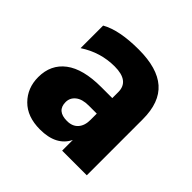

<svg xmlns="http://www.w3.org/2000/svg" viewBox="-136 -651 788 788"><g transform="rotate(45 258.0 -256.5)"><path d="M246 -100Q277 -100 294 -119Q311 -138 311 -171V-208H264Q227 -208 207 -192Q187 -176 187 -151Q187 -100 246 -100ZM318 -62Q286 3 192 3Q118 3 76.5 -39Q35 -81 35 -144Q35 -217 88.5 -257.5Q142 -298 247 -298H311V-333Q311 -397 226 -397Q144 -397 74 -351V-482Q134 -516 247 -516Q355 -516 408 -469.5Q461 -423 461 -325V0H318Z"/></g></svg>

Font: Hind Siliguri
Style: Bold
Weight: 700
Designer: Jyotish Sonowal
Foundry: Indian Type Foundry
Version: Version 1.001;PS 1.0;hotconv 1.0.86;makeotf.lib2.5.63406; tt